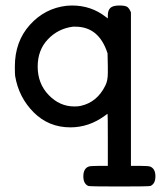

<svg xmlns="http://www.w3.org/2000/svg" viewBox="-20 -457 585 698"><path d="M34 -215Q34 -306 88.5 -366.5Q143 -427 222 -436Q224 -436 231 -436.5Q238 -437 242 -437Q311 -437 364 -396L372 -390V-401Q372 -419 381 -428Q390 -437 414 -437Q435 -437 442.5 -432Q450 -427 456 -412V146H489Q521 146 527 149Q545 157 545 184Q545 211 527 219Q523 221 414 221Q305 221 301 219Q283 211 283 184Q283 157 301 149Q307 146 339 146H372V51Q372 -43 371 -43Q370 -43 362 -37Q304 6 236 6Q157 6 102.5 -48.5Q48 -103 35 -181Q34 -189 34 -215ZM117 -215Q117 -153 157 -111.5Q197 -70 250 -70Q265 -70 273 -72Q333 -85 363 -146Q372 -163 372 -192V-215L371 -263Q340 -360 254 -360H245Q191 -353 154 -314Q117 -275 117 -215Z"/></svg>

Font: MathJax_Typewriter
Style: Regular
Weight: 400
Version: Version 1.1